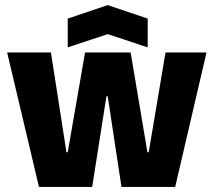

<svg xmlns="http://www.w3.org/2000/svg" viewBox="-20 -734 839 754"><path d="M133 0 8 -528H180L241 -136H246L314 -528H493L559 -136H564L630 -528H791L668 0H457L403 -356H398L342 0ZM246 -548V-661L403 -714L560 -661V-548L403 -600Z"/></svg>

Font: Bricolage Grotesque 48pt ExtraBold
Style: Regular
Weight: 800
Designer: Mathieu Triay
Foundry: Atelier Triay
Version: Version 1.000; ttfautohint (v1.8.4.7-5d5b);gftools[0.9.32]